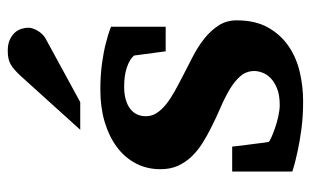

<svg xmlns="http://www.w3.org/2000/svg" viewBox="-170 -604 786 485"><g transform="rotate(-90 222.5 -361.0)"><path d="M397.9 -335H335.9L325.2 -415Q315.4 -426.3 294.9 -433.1Q274.4 -439.9 247.1 -439.9Q211.9 -439.9 191.9 -425.5Q171.9 -411.1 171.9 -384.8Q171.9 -370.1 180.2 -357.4Q188.5 -344.7 202.6 -333.5Q216.8 -322.3 234.9 -312.3Q252.9 -302.2 272.9 -292Q297.9 -279.3 323.2 -266.1Q348.6 -252.9 368.7 -236.8Q388.7 -220.7 401.4 -200.9Q414.1 -181.2 414.1 -155.8Q414.1 -108.4 396 -76.4Q377.9 -44.4 349.1 -24.7Q320.3 -4.9 283.7 3.7Q247.1 12.2 210 12.2Q172.9 12.2 140.9 8.1Q108.9 3.9 84.5 -1.5Q56.2 -7.3 32.2 -15.1V-167H95.2Q96.2 -156.7 98.1 -141.1Q100.1 -125.5 102.1 -110.8Q104 -93.8 106.9 -75.2Q107.9 -72.8 118.2 -68.1Q128.4 -63.5 142.6 -58.6Q156.7 -53.7 172.4 -50.3Q188 -46.9 200.2 -46.9Q225.6 -46.9 242.2 -53.7Q258.8 -60.5 268.6 -70.3Q278.3 -80.1 282.2 -91.1Q286.1 -102.1 286.1 -110.8Q286.1 -131.3 273.2 -146.2Q260.3 -161.1 239.7 -173.3Q219.2 -185.5 193.6 -196.5Q168 -207.5 143.1 -220.2Q122.1 -230.5 103 -242.7Q84 -254.9 69.6 -270Q55.2 -285.2 46.6 -304.2Q38.1 -323.2 38.1 -348.1Q38.1 -382.8 53 -410.9Q67.9 -439 94.7 -458.7Q121.6 -478.5 158.2 -489.3Q194.8 -500 238.8 -500Q275.9 -500 305.4 -495.8Q335 -491.7 355.5 -486.3Q379.4 -480.5 397.9 -473.1ZM395.5 -681.2Q395.5 -676.3 393.3 -670.2Q391.1 -664.1 387.7 -658.2Q384.3 -652.3 379.4 -647.2Q374.5 -642.1 369.6 -639.2L207.5 -550.8H137.7L274.4 -702.1Q283.2 -711.4 290.3 -717.5Q297.4 -723.6 304.4 -727.3Q311.5 -731 319.3 -732.4Q327.1 -733.9 337.4 -733.9Q353.5 -733.9 364.5 -729Q375.5 -724.1 382.6 -716.6Q389.6 -709 392.6 -699.5Q395.5 -689.9 395.5 -681.2Z"/></g></svg>

Font: Charis SIL Eur
Style: Bold
Weight: 700
Foundry: SIL International
Version: Version 5.000